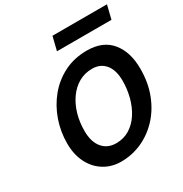

<svg xmlns="http://www.w3.org/2000/svg" viewBox="-207 -1067 1177 1235"><g transform="rotate(-30 381.5 -449.5)"><path d="M368.2 -106.4Q424.3 -106.4 468 -133.3Q511.7 -160.2 542 -206.5Q572.3 -252.9 588.1 -311.8Q604 -370.6 604 -435.1Q604 -513.7 568.6 -556.6Q533.2 -599.6 471.7 -599.6Q416.5 -599.6 371.8 -574Q327.1 -548.3 295.4 -503.4Q263.7 -458.5 246.8 -400.4Q230 -342.3 230 -277.3Q230 -195.8 267.3 -151.1Q304.7 -106.4 368.2 -106.4ZM741.7 -444.8Q741.7 -339.8 708.5 -255.4Q675.3 -170.9 618.4 -111.1Q561.5 -51.3 489.3 -19.5Q417 12.2 338.4 12.2Q267.1 12.2 211.7 -22Q156.2 -56.2 124.8 -118.2Q93.3 -180.2 93.3 -263.2Q93.3 -349.6 121.3 -430.7Q149.4 -511.7 202.6 -576.7Q255.9 -641.6 331.3 -679.7Q406.7 -717.8 501 -717.8Q619.6 -717.8 680.7 -643.3Q741.7 -568.8 741.7 -444.8ZM333 -809.6 357.9 -910.6H762.7L737.8 -809.6Z"/></g></svg>

Font: Andika
Style: Bold Italic
Weight: 700
Italic angle: -14°
Designer: Victor Gaultney, Annie Olsen, Julie Remington, Don Collingsworth, Eric Hays, Becca Hirsbrunner
Foundry: SIL International
Version: Version 6.101